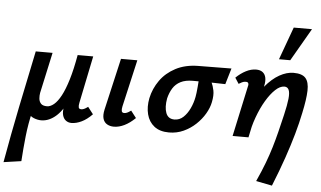

<svg xmlns="http://www.w3.org/2000/svg" viewBox="-87 -813 2017 1205"><g transform="rotate(5 922.0 -211.0)"><path d="M-25 289Q6 113 42.5 -66Q79 -245 116 -421H222L166 -164Q163 -147 164.5 -128.5Q166 -110 177.5 -97Q189 -84 216 -84Q237 -84 259.5 -102.5Q282 -121 303.5 -161Q325 -201 344.5 -265.5Q364 -330 380 -421H439Q408 -264 368.5 -170Q329 -76 283.5 -34.5Q238 7 187 7Q176 7 164 4.5Q152 2 141 -2.5Q130 -7 122 -13.5Q114 -20 111 -28L127 -43Q108 36 99.5 115Q91 194 86 273ZM378 7Q358 7 343 -4Q328 -15 322 -37Q316 -59 323 -92L393 -421H478L417 -124Q413 -105 415.5 -94.5Q418 -84 432 -84Q440 -84 449.5 -88Q459 -92 474 -103L508 -59Q475 -25 441.5 -9Q408 7 378 7Z M645 7Q621 7 602.5 -3.5Q584 -14 577 -36.5Q570 -59 578 -95L653 -421H756L688 -124Q684 -106 686.5 -95Q689 -84 703 -84Q711 -84 720.5 -88Q730 -92 745 -103L779 -59Q745 -26 711 -9.5Q677 7 645 7Z M993 13Q935 13 900 -14.5Q865 -42 853 -88.5Q841 -135 852 -191Q865 -252 901.5 -303.5Q938 -355 998 -386.5Q1058 -418 1139 -419L1349 -421L1319 -320Q1261 -322 1213.5 -322.5Q1166 -323 1114 -323Q1068 -323 1037.5 -307.5Q1007 -292 989.5 -264Q972 -236 963 -199Q953 -143 966.5 -107Q980 -71 1020 -71Q1052 -71 1076 -93.5Q1100 -116 1116.5 -151Q1133 -186 1140 -224Q1142 -232 1144 -250.5Q1146 -269 1148 -290Q1150 -311 1151 -329Q1152 -347 1151 -353L1215 -367Q1221 -347 1231.5 -325Q1242 -303 1248 -273.5Q1254 -244 1245 -200Q1238 -164 1216 -126.5Q1194 -89 1160.5 -57.5Q1127 -26 1084.5 -6.5Q1042 13 993 13Z M1565 269Q1595 203 1615 150Q1635 97 1649.5 48.5Q1664 0 1676.5 -50Q1689 -100 1703 -160Q1718 -224 1722 -262.5Q1726 -301 1718 -319Q1710 -337 1690 -337Q1663 -337 1633.5 -309.5Q1604 -282 1576 -235Q1548 -188 1526 -127.5Q1504 -67 1493 0H1419Q1444 -111 1481 -191.5Q1518 -272 1562 -324.5Q1606 -377 1651.5 -402.5Q1697 -428 1740 -428Q1794 -428 1816 -403Q1838 -378 1836.5 -324Q1835 -270 1816 -182Q1803 -118 1783 -47Q1763 24 1734.5 107Q1706 190 1666 289ZM1393 0 1462 -320Q1464 -326 1463.5 -332Q1463 -338 1459.5 -342Q1456 -346 1446 -346Q1434 -346 1422.5 -340.5Q1411 -335 1402 -329L1378 -366Q1408 -395 1440.5 -411.5Q1473 -428 1504 -428Q1530 -428 1545.5 -416Q1561 -404 1565.5 -382Q1570 -360 1563 -329L1493 0ZM1641 -505 1716 -711H1831L1712 -505Z"/></g></svg>

Font: Ysabeau Office
Style: Bold Italic
Weight: 700
Italic angle: -12°
Designer: Christian Thalmann (Catharsis Fonts)
Version: Version 2.001;gftools[0.9.30]; featfreeze: tnum,lnum,ss02